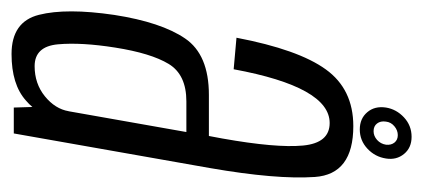

<svg xmlns="http://www.w3.org/2000/svg" viewBox="-228 -522 750 341"><g transform="rotate(90 147.5 -351.0)"><path d="M167.5 0 166.5 -33Q161.5 -27 155 -21.5Q126.5 4 72.5 4Q15 4 2.8 -44.8Q-9.5 -93.5 3 -178.5Q16 -262 44.8 -304.2Q73.5 -346.5 145 -346.5H218L222.5 -370.5Q239.5 -466 235 -513.5Q230.5 -561 195 -561Q131 -561 99.5 -390.5L43.5 -395.5Q64.5 -505.5 99.8 -554.2Q135 -603 200.5 -603Q286 -603 290.8 -534.8Q295.5 -466.5 275 -348.5L213.5 0ZM174 -97 211 -306.5H156.5Q109 -306.5 90 -275Q71 -243.5 61 -180Q51.5 -120 55.2 -78.5Q59 -37 94 -37Q125 -37 147.5 -55.2Q170 -73.5 174 -97.5ZM206.5 -614.5Q187 -614.5 175.8 -627.8Q164.5 -641 167.5 -661Q170.5 -679.5 185 -693Q199.5 -706.5 219.5 -706.5Q239 -706.5 250 -693Q261 -679.5 258 -661Q255 -641.5 240.5 -628Q226 -614.5 206.5 -614.5ZM209.5 -639Q218 -639 225 -645.2Q232 -651.5 233.5 -661Q234.5 -670 229.8 -676Q225 -682 216.5 -682Q208 -682 200.8 -676Q193.5 -670 192.5 -661Q191 -651.5 195.8 -645.2Q200.5 -639 209.5 -639Z"/></g></svg>

Font: Anybody Condensed Light
Style: Italic
Weight: 300
Width: 3
Italic angle: -10°
Designer: Tyler Finck
Foundry: Etcetera Type Company
Version: Version 1.010; ttfautohint (v1.8.3) -l 8 -r 50 -G 200 -x 14 